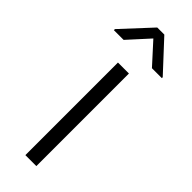

<svg xmlns="http://www.w3.org/2000/svg" viewBox="-278 -750 767 767"><g transform="rotate(45 105.5 -366.5)"><path d="M185 -603 105 -691 25 -603H-30V-609L85 -733H125L241 -608V-603ZM73 -523H135V0H73Z"/></g></svg>

Font: Freesentation 3 Light
Style: Regular
Weight: 300
Designer: glyphs from Roboto by Christian Robertson / Hangul glyphs from Noto Sans CJK(Source Han Sans) by Jang Soo-young and Kang
Foundry: PT&
Version: Version 2.001